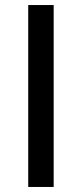

<svg xmlns="http://www.w3.org/2000/svg" viewBox="-20 -742 325 762"><path d="M193 0H92V-722H193Z"/></svg>

Font: Mingzat
Style: Regular
Weight: 400
Designer: Jason Glavy (Lepcha), Lorna Priest (Lepcha additions), Walt Agee (Sophia), Victor Gaultney (Sophia)
Foundry: SIL International
Version: Version 0.100